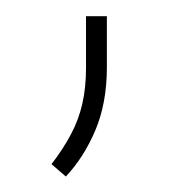

<svg xmlns="http://www.w3.org/2000/svg" viewBox="-20 -98 227 242"><path d="M114.7 -13.2Q114.7 31.7 100.3 65.9Q85.9 100.1 63 124.5L44.9 108.9Q59.6 89.8 69.3 71.5Q79.1 53.2 83.7 33Q88.4 12.7 88.4 -12.2V-77.6H114.7Z"/></svg>

Font: Heebo Thin
Style: Regular
Weight: 250
Designer: Oded Ezer
Foundry: Ezer Type House
Version: Version 3.100